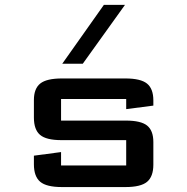

<svg xmlns="http://www.w3.org/2000/svg" viewBox="-20 -757 757 777"><path d="M314.9 -499H231.9L400.4 -737.3H485.8ZM117.2 -352.1Q117.2 -398.4 142.8 -418.9Q168.5 -439.5 230.5 -439.5H487.3Q549.3 -439.5 575 -418.7Q600.6 -397.9 600.6 -350.6V-329.6L490.7 -315.4V-356.4H227.1V-269H489.3Q550.3 -269 575.4 -248.8Q600.6 -228.5 600.6 -182.1V-90.8Q600.6 -42.5 575.2 -21.2Q549.8 0 487.3 0H230.5Q168 0 142.6 -21.5Q117.2 -43 117.2 -92.3V-127L227.1 -141.6V-87.4H490.7V-189.9H228.5Q167 -189.9 142.1 -211.2Q117.2 -232.4 117.2 -281.2Z"/></svg>

Font: Squarish Sans CT
Style: RegularSC
Weight: 400
Version: Version 0.9